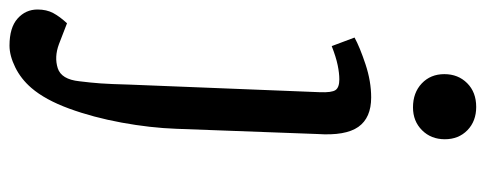

<svg xmlns="http://www.w3.org/2000/svg" viewBox="-360 -464 1022 404"><g transform="rotate(90 151.0 -262.0)"><path d="M105 -686Q105 -715 124 -734Q143 -753 174 -753Q204 -753 223 -734.5Q242 -716 242 -687Q242 -658 223 -639Q204 -620 175 -620Q144 -620 124.5 -638.5Q105 -657 105 -686ZM220 -122Q218 -67 207 -7Q196 53 177.5 103.5Q159 154 134 183Q115 205 90.5 217Q66 229 45 229Q7 229 -12 212Q-31 195 -31 170Q-31 151 -23.5 137Q-16 123 -2 108L42 125Q69 135 92.5 127.5Q116 120 120 82Q123 58 124.5 37Q126 16 127 -23L143 -424Q144 -449 138.5 -457Q133 -465 116 -465Q103 -465 86 -461.5Q69 -458 46 -449L28 -497Q48 -508 84 -520Q120 -532 154 -532Q197 -532 216 -505Q235 -478 231 -419Z"/></g></svg>

Font: Literata 7pt
Style: Italic
Weight: 400
Italic angle: -2°
Designer: Latin by Veronika Burian and Jose Scaglione. Greek by Irene Vlachou. Cyrillic by Vera Evstafieva
Foundry: TypeTogether
Version: Version 3.002